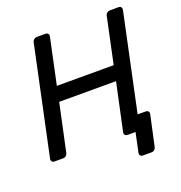

<svg xmlns="http://www.w3.org/2000/svg" viewBox="-147 -826 1029 1092"><g transform="rotate(-20 367.5 -280.0)"><path d="M532.3 140Q522.1 140 516.8 133.6Q511.6 127.3 513.6 117.1L538.4 0H499.3L484.9 -90H632.1Q643.1 -90 648.3 -83.6Q653.6 -77.2 651.6 -67.1L611.6 117.1Q609.6 127.3 602.2 133.6Q594.7 140 583.7 140ZM48.3 0Q38.1 0 32.8 -6.3Q27.5 -12.6 29.5 -22.9L168.3 -676.3Q170.3 -687.3 178.2 -693.6Q186.1 -700 196.3 -700H247.6Q258.6 -700 263.5 -693.6Q268.4 -687.3 266.4 -676.3L207.6 -399.6H551.6L610.4 -676.3Q612.4 -687.3 620.3 -693.6Q628.1 -700 638.3 -700H689.7Q700.7 -700 705.6 -693.6Q710.4 -687.3 708.4 -676.3L569.6 -22.9Q567.6 -12.7 560.2 -6.4Q552.7 0 541.7 0H490.3Q480.1 0 474.8 -6.4Q469.6 -12.7 471.6 -22.9L533 -309.6H189L127.6 -22.9Q125.6 -12.7 118.1 -6.4Q110.6 0 99.6 0Z"/></g></svg>

Font: Rubik Light
Style: Italic
Weight: 300
Italic angle: -12°
Designer: Hubert and Fischer
Foundry: Hubert and Fischer
Version: Version 2.300;gftools[0.9.30]